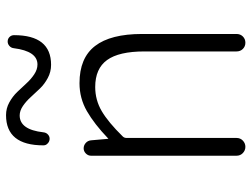

<svg xmlns="http://www.w3.org/2000/svg" viewBox="-118 -711 829 633"><g transform="rotate(-90 296.5 -394.5)"><path d="M99.6 -29.3V-508.8Q99.6 -518.6 106.9 -525.9Q114.3 -533.2 124 -533.2Q133.8 -533.2 141.6 -526.4Q149.4 -519.5 150.4 -508.8L155.3 -453.1Q155.3 -452.1 156.2 -452.1Q157.2 -452.1 157.2 -453.1Q204.1 -498 246.6 -522.5Q289.1 -546.9 338.9 -546.9Q421.9 -546.9 461.4 -495.6Q501 -444.3 501 -340.8V-29.3Q501 -16.6 492.7 -8.3Q484.4 0 472.2 0Q460 0 451.7 -8.3Q443.4 -16.6 443.4 -29.3V-333Q443.4 -417 415 -456.1Q386.7 -495.1 326.2 -495.1Q283.2 -495.1 246.6 -473.6Q210 -452.1 163.1 -404.3Q158.2 -399.4 158.2 -391.6V-29.3Q158.2 -16.6 149.4 -8.3Q140.6 0 128.9 0Q117.2 0 108.4 -8.3Q99.6 -16.6 99.6 -29.3ZM399.4 -640.6Q376 -640.6 356 -651.4Q335.9 -662.1 321.3 -677.2Q306.6 -692.4 293 -707.5Q279.3 -722.7 263.7 -733.4Q248 -744.1 232.4 -744.1Q185.5 -744.1 176.8 -666Q175.8 -656.2 168.9 -650.4Q162.1 -644.5 153.3 -645.5Q144.5 -646.5 138.7 -653.3Q133.8 -658.2 133.8 -666Q133.8 -789.1 233.4 -789.1Q255.9 -789.1 275.4 -778.3Q294.9 -767.6 309.6 -752.4Q324.2 -737.3 337.9 -722.2Q351.6 -707 367.7 -696.3Q383.8 -685.5 400.4 -685.5Q444.3 -685.5 454.1 -763.7Q455.1 -772.5 461.9 -778.3Q468.8 -784.2 477.5 -783.7Q486.3 -783.2 492.2 -776.4Q497.1 -770.5 497.1 -762.7Q497.1 -640.6 399.4 -640.6Z"/></g></svg>

Font: Gen Jyuu Gothic P Light
Style: Regular
Weight: 200
Designer: [Source Han Sans]
Ryoko NISHIZUKA  (kana & ideographs); Paul D. Hunt (Latin, Greek & Cyrillic); Wenlong ZHANG  (bopomofo
Version: Version 1.002.20150607